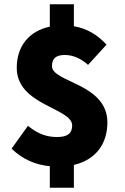

<svg xmlns="http://www.w3.org/2000/svg" viewBox="-20 -764 580 894"><path d="M212 110H324V4C429 -21 480 -97 480 -194C480 -376 222 -380 222 -456C222 -494 243 -508 282 -508C320 -508 356 -492 390 -462L476 -556C436 -600 387 -631 324 -642V-744H212V-640C115 -619 58 -549 58 -448C58 -273 316 -262 316 -180C316 -144 296 -126 246 -126C204 -126 162 -136 110 -178L34 -72C85 -21 149 4 212 10Z"/></svg>

Font: Source Sans Pro Black
Style: Regular
Weight: 900
Designer: Paul D. Hunt
Foundry: Adobe Systems Incorporated
Version: Version 3.006;hotconv 1.0.111;makeotfexe 2.5.65597